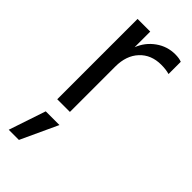

<svg xmlns="http://www.w3.org/2000/svg" viewBox="-260 -603 921 921"><g transform="rotate(45 200.5 -142.5)"><path d="M80 -545H166V-439Q186 -490 230 -521.5Q274 -553 328 -553Q355 -553 372 -546V-463Q348 -470 316 -470Q248 -470 207 -426Q166 -382 166 -308V0H80ZM82 80H175L88 268H19Z"/></g></svg>

Font: Application
Style: Regular
Weight: 400
Designer: Wei Huang
Foundry: Wei Huang
Version: Version 0.012